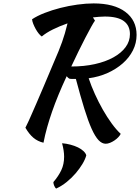

<svg xmlns="http://www.w3.org/2000/svg" viewBox="-20 -756 821 1126"><path d="M781 -551Q781 -503 759.5 -460.5Q738 -418 700 -384.5Q662 -351 611 -328Q560 -305 500 -297Q515 -252 536.5 -204.5Q558 -157 583 -113Q608 -69 635 -32Q662 5 688 29Q683 39 673.5 49Q664 59 651.5 67.5Q639 76 625.5 81.5Q612 87 600 87Q578 87 558 66Q538 45 517.5 -0.5Q497 -46 474.5 -118.5Q452 -191 425 -293Q414 -293 403 -293Q392 -293 386 -295Q379 -299 371 -309Q344 -251 323 -200Q302 -149 285.5 -101.5Q269 -54 256.5 -9.5Q244 35 235 81Q201 73 176 52Q151 31 129 -7Q133 -16 137.5 -24.5Q142 -33 149 -48.5Q156 -64 166.5 -88Q177 -112 194.5 -152Q212 -192 236.5 -250Q261 -308 296 -391Q312 -428 323.5 -456Q335 -484 344 -509.5Q353 -535 360.5 -560.5Q368 -586 376 -619Q330 -603 290.5 -583.5Q251 -564 225 -542Q216 -548 206.5 -560Q197 -572 189 -586.5Q181 -601 175 -616Q169 -631 168 -643Q198 -663 241.5 -680Q285 -697 334 -709.5Q383 -722 434 -729Q485 -736 529 -736Q649 -736 715 -686.5Q781 -637 781 -551ZM537 -635Q530 -626 515 -599Q500 -572 480.5 -534.5Q461 -497 439.5 -453Q418 -409 398 -366Q473 -366 536 -380Q599 -394 645 -419.5Q691 -445 716.5 -479.5Q742 -514 742 -556Q742 -606 706 -632.5Q670 -659 595 -659Q578 -659 561 -657.5Q544 -656 525 -654ZM309 350Q303 345 298 333.5Q293 322 293 312Q323 277 339.5 242Q356 207 356 163Q356 128 344 84Q369 86 393.5 92.5Q418 99 437.5 108.5Q457 118 470 130.5Q483 143 486 155Q480 178 463.5 205.5Q447 233 424 260Q401 287 371.5 311Q342 335 309 350Z"/></svg>

Font: Sweet Mavka Script
Style: Regular
Weight: 500
Designer: Pablo Impallari/Anastassiya Vishnevskaya
Foundry: Pablo Impallari/ Anastassiya Vishnevskaya
Version: Version 2.0/www.impallari.com/   behance.net/sweetcherry